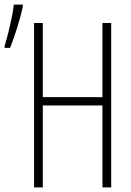

<svg xmlns="http://www.w3.org/2000/svg" viewBox="-48 -814 568 834"><path d="M-28 -614V-606H-4C15 -655 40 -730 51 -786V-794H12C7 -745 -15 -655 -28 -614ZM100 0H138V-356H397V0H435V-714H397V-392H138V-714H100Z"/></svg>

Font: Noto Sans Mono ExtraCondensed ExtraLight
Style: Regular
Weight: 200
Width: 2
Designer: Monotype Design Team
Foundry: Monotype Imaging Inc.
Version: Version 2.014